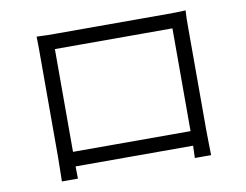

<svg xmlns="http://www.w3.org/2000/svg" viewBox="-75 -786 1150 896"><g transform="rotate(-10 500.0 -338.0)"><path d="M150 -681C151 -657 151 -628 151 -607C151 -572 151 -151 151 -113C151 -80 149 -10 149 5H225L224 -53H781L779 5H856C856 -8 854 -82 854 -113C854 -147 854 -563 854 -607C854 -630 854 -657 856 -681C827 -679 791 -679 770 -679C725 -679 286 -679 236 -679C213 -679 189 -679 150 -681ZM224 -122V-609H781V-122Z"/></g></svg>

Font: ChiuKong Gothic MN Normal
Style: Regular
Weight: 350
Designer: Ryoko NISHIZUKA 西塚涼子 (kana, bopomofo & ideographs); Paul D. Hunt (Latin, Greek & Cyrillic); Sandoll Communications 산돌커뮤니
Foundry: Adobe
Version: Version 1.300